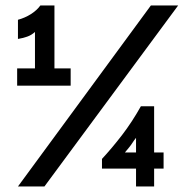

<svg xmlns="http://www.w3.org/2000/svg" viewBox="-20 -674 688 694"><path d="M106.4 -364.3V-558.6Q93.8 -546.9 78.1 -541.5Q62.5 -536.1 44.9 -533.2V-602.5Q70.3 -609.4 91.8 -623Q113.3 -636.7 126 -654.3H176.8V-364.3ZM42 -364.3V-426.8H235.4V-364.3ZM44.9 0 525.4 -654.3H624L140.6 0ZM471.7 0V-64.5H348.6V-99.6Q384.8 -138.7 420.9 -185.5Q457 -232.4 489.3 -290H537.1V-123H571.3V-64.5H537.1V0ZM431.6 -123H471.7V-175.8Q463.9 -166 459 -158.2Q454.1 -150.4 447.8 -142.6Q441.4 -134.8 431.6 -123Z"/></svg>

Font: Sen
Style: Bold
Weight: 700
Designer: Kosal Sen, Philatype
Foundry: Philatype
Version: Version 2.000;gftools[0.9.31]